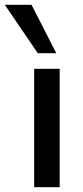

<svg xmlns="http://www.w3.org/2000/svg" viewBox="-65 -778 345 798"><path d="M77 0V-492H183V0ZM92 -557 -45 -758H66L169 -557Z"/></svg>

Font: NunitoSans_10ptSemiBold
Style: Regular
Weight: 600
Designer: Vernon Adams
Foundry: Vernon Adams
Version: Version 3.101;gftools[0.9.27]